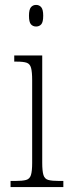

<svg xmlns="http://www.w3.org/2000/svg" viewBox="-20 -762 286 782"><path d="M127 -654Q114 -654 106 -663Q98 -672 98 -698Q98 -723 106 -732.5Q114 -742 127 -742Q140 -742 148 -732.5Q156 -723 156 -698Q156 -672 148 -663Q140 -654 127 -654ZM23 0V-25H42Q71 -25 86 -29Q101 -33 106 -49Q111 -65 111 -98V-435Q111 -469 106.5 -485.5Q102 -502 88.5 -506.5Q75 -511 48 -511H38V-536H152V-99Q152 -65 157 -49Q162 -33 177 -29Q192 -25 221 -25H238V0Z"/></svg>

Font: Noto Serif Tamil Condensed ExtraLight
Style: Regular
Weight: 200
Width: 3
Designer: Indian Type Foundry, Tom Grace, and the Monotype Design Team
Foundry: Monotype Imaging Inc.
Version: Version 2.004; ttfautohint (v1.8.4.7-5d5b)